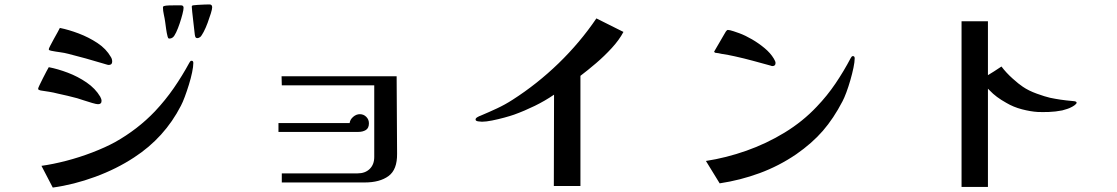

<svg xmlns="http://www.w3.org/2000/svg" viewBox="-20 -822 5040 866"><path d="M438 -367Q438 -372 436 -377Q434 -382 432 -386Q410 -423 370.5 -450Q331 -477 286 -494Q241 -511 200 -519Q197 -514 189.5 -500Q182 -486 173.5 -469Q165 -452 158.5 -438.5Q152 -425 152 -422Q152 -418 155.5 -416.5Q159 -415 163 -414Q183 -411 202 -408Q221 -405 240 -400Q263 -395 284.5 -390Q306 -385 328 -379Q338 -376 357.5 -369.5Q377 -363 396 -357.5Q415 -352 422 -352Q438 -352 438 -367ZM852 -538Q852 -548 844 -548Q840 -548 838 -545Q836 -542 834 -539Q802 -480 764 -425Q726 -370 679 -320Q640 -279 594.5 -244Q549 -209 499 -181Q455 -157 396.5 -134.5Q338 -112 278 -96.5Q218 -81 167 -74L218 24Q313 11 409.5 -24.5Q506 -60 585 -112Q722 -201 796 -345Q804 -360 813.5 -385.5Q823 -411 832 -440Q841 -469 846.5 -495.5Q852 -522 852 -538ZM486 -544Q486 -556 480 -565Q459 -602 419.5 -628Q380 -654 335 -671Q290 -688 250 -696Q248 -691 240 -677Q232 -663 223 -646.5Q214 -630 207 -616.5Q200 -603 200 -600Q200 -596 204 -595Q208 -594 211 -593Q231 -589 250.5 -586.5Q270 -584 289 -579Q328 -569 366.5 -558.5Q405 -548 444 -536Q448 -535 457.5 -532Q467 -529 470 -529Q486 -529 486 -544ZM808 -787Q808 -798 796 -798Q789 -798 773 -798Q757 -798 742 -797.5Q727 -797 721 -795Q715 -794 715 -788Q715 -774 719 -756Q723 -738 725 -723Q727 -708 729.5 -690Q732 -672 736 -657Q737 -653 738.5 -650.5Q740 -648 745 -648Q752 -648 759 -653Q766 -658 774.5 -676Q783 -694 790.5 -716.5Q798 -739 803 -758.5Q808 -778 808 -787ZM937 -789Q937 -802 925 -802Q918 -802 902.5 -801.5Q887 -801 872 -800Q857 -799 851 -798Q845 -797 845 -792Q845 -788 847 -768Q849 -748 852 -723.5Q855 -699 857 -680Q859 -661 860 -659Q862 -650 870 -650Q876 -650 883 -655Q889 -660 898.5 -678Q908 -696 916.5 -719Q925 -742 931 -761.5Q937 -781 937 -789Z M1644 -266Q1644 -283 1632 -295Q1620 -307 1603 -307Q1587 -307 1573 -295Q1559 -283 1557 -267H1236V-227H1596Q1616 -227 1630 -235.5Q1644 -244 1644 -266ZM1771 -129 1769 -478H1250L1251 -437H1668V-114Q1668 -80 1647.5 -60Q1627 -40 1593 -40H1251V1H1625Q1693 1 1732.5 -28Q1772 -57 1771 -129Z M2792 -678 2670 -739Q2596 -630 2499.5 -536.5Q2403 -443 2292 -372Q2258 -350 2221.5 -333Q2185 -316 2147 -300Q2143 -299 2134 -294Q2125 -289 2125 -283Q2125 -276 2137.5 -274.5Q2150 -273 2154 -273Q2172 -273 2199.5 -278.5Q2227 -284 2254.5 -291.5Q2282 -299 2299 -305Q2346 -322 2392 -344.5Q2438 -367 2479 -395L2478 17H2598V-480Q2631 -505 2668.5 -537Q2706 -569 2739.5 -605.5Q2773 -642 2792 -678Z M3835 -559Q3835 -569 3827 -569Q3823 -569 3821 -566Q3819 -563 3817 -560Q3786 -501 3748.5 -445.5Q3711 -390 3664 -341Q3601 -274 3519 -224Q3437 -174 3346 -142Q3255 -110 3164 -96L3226 5Q3319 -9 3406 -41Q3493 -73 3571 -126Q3643 -176 3691.5 -232Q3740 -288 3780 -365Q3788 -380 3797.5 -405.5Q3807 -431 3815.5 -460.5Q3824 -490 3829.5 -516.5Q3835 -543 3835 -559ZM3478 -538Q3478 -543 3475 -548.5Q3472 -554 3470 -558Q3455 -583 3428.5 -605Q3402 -627 3372 -644.5Q3342 -662 3315 -672Q3307 -675 3289 -681Q3271 -687 3263 -687Q3260 -687 3258 -684.5Q3256 -682 3254 -680Q3252 -677 3244 -663Q3236 -649 3226 -632Q3216 -615 3208.5 -602Q3201 -589 3201 -589Q3201 -587 3206 -584Q3214 -583 3221 -582Q3228 -581 3235 -579Q3250 -577 3265 -574Q3280 -571 3294 -568Q3335 -559 3375.5 -548Q3416 -537 3456 -526Q3458 -525 3460 -524.5Q3462 -524 3464 -524Q3478 -524 3478 -538Z M4836 -359Q4836 -365 4821 -366Q4787 -369 4763.5 -372.5Q4740 -376 4716 -381Q4694 -386 4656.5 -399.5Q4619 -413 4593 -431Q4576 -442 4547 -468Q4518 -494 4497 -522Q4478 -509 4463.5 -500Q4449 -491 4436 -483V-726H4317V21H4436V-422Q4438 -420 4440 -418Q4442 -416 4444 -414Q4472 -384 4519 -358Q4551 -339 4589.5 -329Q4628 -319 4660 -317Q4681 -316 4711 -317Q4741 -318 4771 -324Q4782 -327 4793 -330.5Q4804 -334 4811 -338Q4818 -341 4827 -347.5Q4836 -354 4836 -359Z"/></svg>

Font: UoqMunThenKhung
Style: Regular
Weight: 400
Designer: Font-Kai, 金井和夫, 宇文滿月
Foundry: Kazuo Kanai, Moonlit Owen
Version: Version 1.197